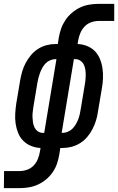

<svg xmlns="http://www.w3.org/2000/svg" viewBox="-68 -755 609 990"><path d="M-48 215 -47 127H34Q53 127 72.5 120Q92 113 106 98Q120 83 127.5 64Q135 45 138 26L141 8Q116 7 92.5 -2.5Q69 -12 52 -29Q35 -46 25.5 -69.5Q16 -93 12.5 -118Q9 -143 10.5 -169Q12 -195 16 -222L36 -341Q40 -364 46.5 -386.5Q53 -409 64.5 -430.5Q76 -452 92 -471Q108 -490 128.5 -503Q149 -516 172 -522Q195 -528 218 -528H230L235 -560Q239 -584 247 -607Q255 -630 269 -651Q283 -672 303 -689Q323 -706 345.5 -716.5Q368 -727 392 -731Q416 -735 439 -735H521V-647H440Q421 -647 401.5 -640Q382 -633 368 -618Q354 -603 346 -584Q338 -565 335 -546L332 -528Q358 -527 381.5 -517.5Q405 -508 421.5 -491Q438 -474 447.5 -450.5Q457 -427 460.5 -402Q464 -377 463 -351Q462 -325 457 -298L437 -179Q434 -156 427 -133.5Q420 -111 409 -89.5Q398 -68 382 -49Q366 -30 345 -17Q324 -4 301 2Q278 8 255 8H243L238 40Q234 64 226.5 87Q219 110 205 131Q191 152 171 169Q151 186 128 196.5Q105 207 81 211Q57 215 34 215ZM160 -70 223 -450H218Q205 -450 191.5 -444.5Q178 -439 168 -429Q158 -419 151 -406.5Q144 -394 139 -381Q134 -368 130.5 -355Q127 -342 125 -329L105 -209Q103 -194 101 -180Q99 -166 99.5 -152Q100 -138 102 -124Q104 -110 110 -98Q116 -86 127 -78Q138 -70 152 -70ZM250 -70H255Q268 -70 281.5 -75.5Q295 -81 305 -91Q315 -101 322.5 -113.5Q330 -126 335 -139Q340 -152 343 -165Q346 -178 348 -191L368 -311Q371 -326 372.5 -340Q374 -354 374 -368Q374 -382 372 -396Q370 -410 364 -422Q358 -434 346.5 -442Q335 -450 321 -450H313Z"/></svg>

Font: Iosevka Term Curly Semibold
Style: Italic
Weight: 600
Italic angle: -9°
Designer: Belleve Invis
Foundry: Belleve Invis
Version: Version 32.3.0